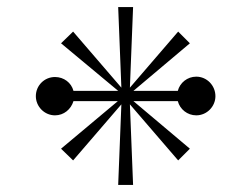

<svg xmlns="http://www.w3.org/2000/svg" viewBox="-20 -651 668 541"><path d="M533 -435C508 -435 487 -418 481 -395H356L515 -529L482 -562L346 -404L355 -631H313L322 -404L186 -562L152 -529L313 -395H187C181 -418 160 -434 135 -434C105 -434 81 -410 81 -380C81 -351 105 -326 135 -326C160 -326 180 -343 187 -366H312L152 -232L186 -199L322 -357L313 -130H355L346 -357L482 -199L515 -232L356 -366H481C487 -343 508 -326 533 -326C563 -326 587 -351 587 -380C587 -410 563 -435 533 -435Z"/></svg>

Font: Beautique Display Italic
Style: Regular
Weight: 400
Italic angle: -12°
Designer: Nhat-Quang Ngo
Version: Version 1.100;Glyphs 3.2.3 (3260)